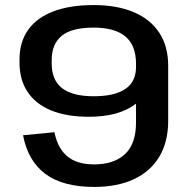

<svg xmlns="http://www.w3.org/2000/svg" viewBox="-20 -729 747 758"><path d="M644 -252Q644 -169 609 -110.5Q574 -52 508.5 -21.5Q443 9 352 9Q228 9 159 -42.5Q90 -94 71 -195L195 -207Q207 -145 245 -112.5Q283 -80 352 -80Q430 -80 473.5 -120.5Q517 -161 517 -246V-469H644ZM350 -709Q442 -709 508 -681Q574 -653 609 -599.5Q644 -546 644 -469L582 -460Q582 -369 515.5 -318.5Q449 -268 331 -268Q243 -268 182 -293Q121 -318 89 -366Q57 -414 57 -482V-494Q57 -563 91 -611Q125 -659 190.5 -684Q256 -709 350 -709ZM350 -620Q263 -620 223.5 -587.5Q184 -555 184 -491V-479Q184 -413 225 -381Q266 -349 350 -349Q432 -349 474.5 -377.5Q517 -406 517 -465V-477Q517 -550 475 -585Q433 -620 350 -620Z"/></svg>

Font: Pathway Extreme 12pt SemiBold
Style: Regular
Weight: 600
Version: Version 1.001;gftools[0.9.26]